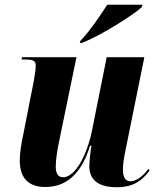

<svg xmlns="http://www.w3.org/2000/svg" viewBox="-20 -776 667 806"><path d="M317 -604 315 -596H325C407 -629 543 -715 575 -746L578 -756H430C401 -710 354 -642 317 -604ZM470 10C544 10 578 -21 608 -60L603 -67C582 -39 554 -15 528 -15C507 -15 496 -31 496 -64C496 -84 500 -114 507 -146L586 -536H428L367 -232C347 -129 297 -32 245 -32C225 -32 214 -45 214 -78C214 -98 219 -139 227 -177L301 -536H72L71 -526H91C125 -526 130 -517 130 -498C130 -486 127 -469 122 -437L78 -213C70 -179 63 -133 63 -102C63 -42 88 9 170 9C252 9 319 -38 358 -164H364C361 -152 355 -97 355 -78C355 -33 379 10 470 10Z"/></svg>

Font: Noto Serif Display Condensed ExtraBold
Style: Italic
Weight: 800
Width: 3
Italic angle: -12°
Designer: Monotype Design Team
Foundry: Monotype Imaging Inc.
Version: Version 2.009